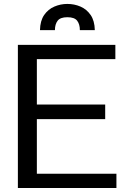

<svg xmlns="http://www.w3.org/2000/svg" viewBox="-20 -939 637 959"><path d="M69.3 0V-714.8H556.2V-643.6H164.1V-417H505.4V-343.8H164.1V-71.3H561.5V0ZM179.7 -788.6Q180.7 -835.4 200.7 -864.3Q220.7 -893.1 251.7 -906.2Q282.7 -919.4 316.4 -919.4Q351.1 -919.4 381.8 -906.2Q412.6 -893.1 432.6 -864.3Q452.6 -835.4 453.6 -788.6H378.9Q378.9 -817.9 365.5 -835.4Q352.1 -853 316.4 -853Q281.2 -853 267.8 -835.4Q254.4 -817.9 254.4 -788.6Z"/></svg>

Font: Pontano Sans Medium
Style: Regular
Weight: 500
Designer: Vernon Adams
Foundry: Vernon Adams
Version: Version 2.001